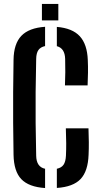

<svg xmlns="http://www.w3.org/2000/svg" viewBox="-20 -943 507 971"><path d="M208 8Q125.5 2.5 87.8 -37Q50 -76.5 48.5 -160.5Q47 -247 46.5 -323.5Q46 -400 46.5 -476.5Q47 -553 48.5 -640Q49.5 -721.5 88 -761.8Q126.5 -802 208 -807.5V-710Q185 -705 174.2 -689.8Q163.5 -674.5 163 -645Q161 -555.5 160.2 -477.8Q159.5 -400 160.2 -322.2Q161 -244.5 163 -155.5Q164 -98.5 208 -89.5ZM308.5 -511Q310 -545 310.2 -578Q310.5 -611 309.5 -645Q308 -699 267.5 -709.5V-807Q346 -800.5 383.5 -759.8Q421 -719 424 -639.5Q425.5 -607.5 425 -575.2Q424.5 -543 423 -511ZM267.5 7.5V-89.5Q291 -94.5 301.5 -110Q312 -125.5 313.5 -155.5Q315 -188.5 314.8 -218.8Q314.5 -249 313 -294H427.5Q429 -258 429.2 -224.5Q429.5 -191 428 -160.5Q425 -77 387.5 -37.5Q350 2 267.5 7.5ZM192 -840V-923H275V-840Z"/></svg>

Font: Big Shoulders Stencil Text
Style: Bold
Weight: 700
Designer: Patric King
Foundry: XO Type Co
Version: Version 1.000